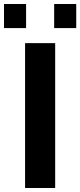

<svg xmlns="http://www.w3.org/2000/svg" viewBox="-55 -937 400 957"><path d="M70 0H220V-722H70ZM-35 -797H75V-917H-35ZM215 -797H325V-917H215Z"/></svg>

Font: Perun
Style: Bold
Weight: 700
Foundry: Copyright (c) Stefan Peev, Context Ltd, 2016
Version: Version 1.089